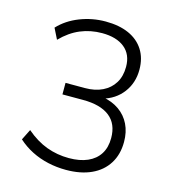

<svg xmlns="http://www.w3.org/2000/svg" viewBox="-108 -803 815 901"><g transform="rotate(15 300.0 -352.5)"><path d="M294 8Q249 8 206.5 -1.5Q164 -11 126.5 -30Q89 -49 58 -77L84 -129Q133 -87 184.5 -68Q236 -49 293 -49Q346 -49 383.5 -65.5Q421 -82 441 -113.5Q461 -145 461 -191Q461 -260 416.5 -295Q372 -330 287 -330H187V-386H281Q330 -386 366 -403.5Q402 -421 422 -453.5Q442 -486 442 -532Q442 -592 402.5 -624Q363 -656 293 -656Q237 -656 188 -635.5Q139 -615 96 -571L70 -623Q110 -666 170 -689.5Q230 -713 295 -713Q361 -713 408 -692Q455 -671 480.5 -631Q506 -591 506 -535Q506 -471 470 -423.5Q434 -376 372 -359V-367Q420 -359 454 -335Q488 -311 506 -274Q524 -237 524 -189Q524 -128 496 -83.5Q468 -39 416.5 -15.5Q365 8 294 8Z"/></g></svg>

Font: Nunito Sans 11pt Light
Style: Regular
Weight: 300
Version: Version 3.101;gftools[0.9.27]